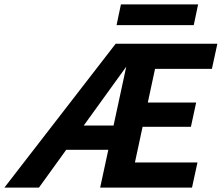

<svg xmlns="http://www.w3.org/2000/svg" viewBox="-67 -858 1014 878"><path d="M-47 0 462 -658H586L111 0ZM168 -173 216 -284H530L506 -173ZM520 -278 545 -389H830L806 -278ZM391 0 533 -658H927L902 -543H642L550 -115H836L811 0ZM466 -743 486 -838H839L819 -743Z"/></svg>

Font: Ysabeau ExtraBold
Style: Italic
Weight: 800
Italic angle: -12°
Designer: Christian Thalmann (Catharsis Fonts)
Version: Version 2.002